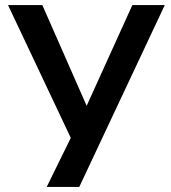

<svg xmlns="http://www.w3.org/2000/svg" viewBox="-20 -740 676 760"><path d="M164.8 0 260.2 -194.2 11.7 -720H147.5L323 -321.2L504 -720H632.3L293.7 0Z"/></svg>

Font: Hauora
Style: Regular
Weight: 400
Designer: Wayne Shih
Foundry: WCYS
Version: Version 1.001